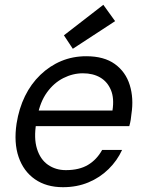

<svg xmlns="http://www.w3.org/2000/svg" viewBox="-20 -767 607 799"><path d="M242 12Q173 12 125.5 -21Q78 -54 57.5 -113.5Q37 -173 49 -253Q59 -316 84 -367Q109 -418 148 -455.5Q187 -493 235 -513Q283 -533 339 -533Q413 -533 458 -500.5Q503 -468 520 -413Q537 -358 527 -293Q526 -281 524 -268.5Q522 -256 518 -242H110L121 -307H448Q456 -358 441.5 -392.5Q427 -427 397 -444.5Q367 -462 325 -462Q283 -462 243.5 -442Q204 -422 175.5 -382.5Q147 -343 136 -284L131 -256Q120 -192 134 -147.5Q148 -103 180 -81Q212 -59 254 -59Q310 -59 346.5 -81Q383 -103 405 -143H488Q468 -99 432 -63.5Q396 -28 348 -8Q300 12 242 12ZM283 -564 246 -620 410 -747 459 -679Z"/></svg>

Font: DM Sans 10pt
Style: Italic
Weight: 400
Italic angle: -10°
Version: Version 4.004;gftools[0.9.30]